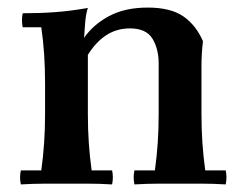

<svg xmlns="http://www.w3.org/2000/svg" viewBox="-20 -485 643 507"><path d="M35 2Q31 -17 35 -35H89Q94 -71 96.5 -107.5Q99 -144 99 -185V-265Q99 -346 89 -413H40Q36 -432 40 -450Q86 -450 126.5 -453Q167 -456 212 -464Q207 -449 205 -426.5Q203 -404 202 -385L212 -340V-185Q212 -144 214.5 -107.5Q217 -71 222 -35H276Q280 -17 276 2Q244 0 214 0Q184 0 156 0Q128 0 98 0Q68 0 35 2ZM335 2Q331 -17 335 -35H389Q394 -71 396.5 -107.5Q399 -144 399 -185V-317Q399 -356 382.5 -383Q366 -410 323 -410Q288 -410 260.5 -392Q233 -374 212 -340L202 -385Q226 -420 268 -442.5Q310 -465 370 -465Q431 -465 464.5 -441.5Q498 -418 516 -376Q514 -361 513 -343.5Q512 -326 512 -311V-185Q512 -144 514.5 -107.5Q517 -71 522 -35H576Q580 -17 576 2Q544 0 514 0Q484 0 456 0Q428 0 398 0Q368 0 335 2Z"/></svg>

Font: Poltawski Nowy SemiBold
Style: Regular
Weight: 600
Version: Version 1.001;gftools[0.9.25]